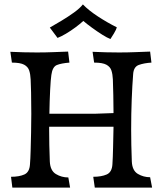

<svg xmlns="http://www.w3.org/2000/svg" viewBox="-20 -851 733 871"><path d="M36 0 30 -49Q67 -49 90.5 -59.5Q114 -70 116 -106Q118 -131 119 -168Q120 -205 121 -249Q122 -293 122 -335Q122 -388 121 -431.5Q120 -475 119 -491Q118 -514 112.5 -531Q107 -548 89.5 -557.5Q72 -567 34 -567L27 -616Q89 -613 147 -613Q187 -613 222.5 -614.5Q258 -616 289 -617L295 -567Q258 -564 238 -556Q218 -548 213 -511Q210 -492 207.5 -443Q205 -394 204 -335H410L495 -338Q495 -375 494 -419Q493 -463 492 -491Q491 -514 485.5 -531Q480 -548 462.5 -557.5Q445 -567 407 -567L400 -616Q462 -613 520 -613Q559 -613 594.5 -614.5Q630 -616 661 -617L667 -567Q634 -565 610 -556.5Q586 -548 584 -514Q580 -464 577.5 -399Q575 -334 575 -263Q575 -196 578 -118Q580 -77 605.5 -62Q631 -47 661 -47L670 0H410L403 -49Q440 -49 464 -59.5Q488 -70 490 -106Q492 -136 493 -183Q494 -230 495 -276H203Q203 -269 203 -261Q203 -195 206 -118Q208 -77 233.5 -61.5Q259 -46 290 -46L298 0ZM241 -679 206 -726Q229 -739 259 -757Q289 -775 316 -794.5Q343 -814 356 -831Q382 -804 424 -776.5Q466 -749 510 -727Q508 -718 497 -699.5Q486 -681 481 -674Q467 -679 444 -693.5Q421 -708 397 -725.5Q373 -743 358 -756Q344 -743 322.5 -727Q301 -711 279 -698Q257 -685 241 -679Z"/></svg>

Font: Maname
Style: Regular
Weight: 400
Designer: Pathum Egodawatta
Foundry: mooniak
Version: Version 1.000; ttfautohint (v1.8.4.7-5d5b)